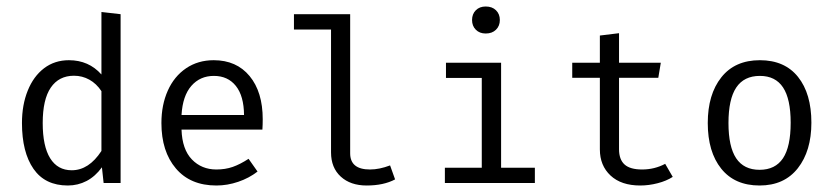

<svg xmlns="http://www.w3.org/2000/svg" viewBox="-20 -569 2595 597"><path d="M355 -524.9V0H302.2L296.9 -48.8Q276.4 -20.5 249.3 -6.3Q222.2 7.8 190.9 7.8Q120.1 7.8 84.2 -43.9Q48.3 -95.7 48.3 -186.5Q48.3 -242.7 66.2 -287.1Q84 -331.5 116.9 -356.7Q149.9 -381.8 194.3 -381.8Q255.9 -381.8 295.4 -337.4V-531.7ZM112.8 -186.5Q112.8 -114.3 136 -76.9Q159.2 -39.6 203.1 -39.6Q256.3 -39.6 295.4 -99.6V-285.6Q279.8 -309.1 257.8 -321.3Q235.8 -333.5 210 -333.5Q163.1 -333.5 137.9 -296.6Q112.8 -259.8 112.8 -186.5Z M652.8 -42Q680.7 -42 703.6 -50Q726.6 -58.1 752.9 -75.2L780.8 -35.6Q754.4 -15.1 720.7 -3.7Q687 7.8 652.8 7.8Q571.8 7.8 526.9 -45.2Q481.9 -98.1 481.9 -186.5Q481.9 -242.7 501.7 -287.1Q521.5 -331.5 558.6 -356.7Q595.7 -381.8 644.5 -381.8Q715.3 -381.8 756.1 -332.5Q796.9 -283.2 796.9 -198.2Q796.9 -182.1 795.9 -166H544.4Q546.4 -104.5 576.7 -73.2Q606.9 -42 652.8 -42ZM544.4 -211.4H738.8Q738.3 -270.5 713.4 -301.8Q688.5 -333 645 -333Q602.1 -333 575 -302Q547.9 -271 544.4 -211.4Z M1068.8 -92.3Q1068.8 -42 1130.4 -42Q1159.7 -42 1192.9 -54.7L1208.5 -11.2Q1172.9 7.8 1120.1 7.8Q1069.8 7.8 1039.6 -19.8Q1009.3 -47.4 1009.3 -95.2V-477.1H894V-524.9H1068.8Z M1534.2 -506.8Q1534.2 -488.3 1522.2 -476.6Q1510.3 -464.8 1490.2 -464.8Q1471.2 -464.8 1459.5 -476.6Q1447.8 -488.3 1447.8 -506.8Q1447.8 -525.4 1459.5 -537.1Q1471.2 -548.8 1490.2 -548.8Q1510.3 -548.8 1522.2 -537.1Q1534.2 -525.4 1534.2 -506.8ZM1538.1 -47.4H1643.1V0H1363.3V-47.4H1478V-326.7H1366.7V-374H1538.1Z M1970.7 7.8Q1911.6 7.8 1878.4 -23.2Q1845.2 -54.2 1845.2 -104.5V-327.1H1759.3V-374H1845.2V-458.5L1904.8 -465.8V-374H2034.7L2026.9 -327.1H1904.8V-105Q1904.8 -73.2 1921.9 -57.6Q1939 -42 1976.6 -42Q2015.1 -42 2048.3 -59.6L2071.8 -19Q2052.2 -6.3 2024.9 0.7Q1997.6 7.8 1970.7 7.8Z M2502.9 -187.5Q2502.9 -99.6 2460.7 -45.9Q2418.5 7.8 2341.8 7.8Q2264.6 7.8 2222.7 -44.4Q2180.7 -96.7 2180.7 -186.5Q2180.7 -275.4 2222.9 -328.6Q2265.1 -381.8 2342.8 -381.8Q2419.9 -381.8 2461.4 -329.8Q2502.9 -277.8 2502.9 -187.5ZM2245.1 -186.5Q2245.1 -112.8 2269 -76.9Q2293 -41 2341.8 -41Q2390.6 -41 2414.6 -76.9Q2438.5 -112.8 2438.5 -187.5Q2438.5 -261.2 2414.8 -297.1Q2391.1 -333 2342.8 -333Q2293.5 -333 2269.3 -296.9Q2245.1 -260.7 2245.1 -186.5Z"/></svg>

Font: Amiri Typewriter
Style: Regular
Weight: 400
Monospace: yes
Designer: Khaled Hosny
Version: Version 1.1